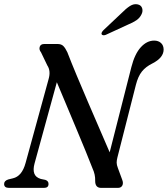

<svg xmlns="http://www.w3.org/2000/svg" viewBox="-27 -914 816 934"><path d="M141 -118.5Q133 -89 139.8 -70Q146.5 -51 171.5 -43.5L193.5 -39Q209.5 -33.5 209 -19Q209 0 187 0H17Q-7 0 -7 -19Q-7 -34.5 13 -41L35.5 -46.5Q80 -56.5 97.5 -121.5L209.5 -529.5Q221 -569.5 203 -596L172.5 -659.5Q162 -672.5 166.2 -686.2Q170.5 -700 188.5 -700H252.5Q271.5 -700 281.2 -690Q291 -680 300.5 -660Q320 -609.5 346.2 -546.8Q372.5 -484 401 -417.5Q429.5 -351 457 -287.8Q484.5 -224.5 506.5 -173L612 -587.5Q628.5 -652 658 -684.2Q687.5 -716.5 723 -716.5Q743.5 -716.5 756.2 -704.8Q769 -693 769 -672.5Q768.5 -633 714.5 -605.5Q682 -589.5 663.2 -566Q644.5 -542.5 634 -501L544 -147.5Q540.5 -133.5 540.5 -122.8Q540.5 -112 546.5 -96.5L567.5 -39.5Q574 -23 568 -11.5Q562 0 546.5 0H465Q435.5 0 436 -35Q437 -65 423 -95Q410.5 -127.5 390.8 -175.8Q371 -224 347.2 -281Q323.5 -338 298.2 -398Q273 -458 249.5 -514ZM563.5 -849.5Q586 -872.5 605.2 -884.8Q624.5 -897 643.5 -892.5Q660 -888.5 664.5 -874Q669 -859.5 661.5 -844.5Q653 -826.5 636.2 -815.2Q619.5 -804 595 -794L487.5 -744.5Q481.5 -742 475.8 -742.5Q470 -743 467.5 -747Q465.5 -751.5 468.5 -757Q471.5 -762.5 476.5 -767.5Z"/></svg>

Font: Fraunces 72pt Soft
Style: Italic
Weight: 400
Italic angle: -16°
Version: Version 1.000;[b76b70a41]